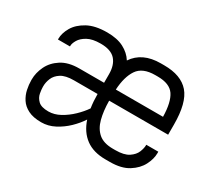

<svg xmlns="http://www.w3.org/2000/svg" viewBox="-104 -702 996 898"><g transform="rotate(30 393.5 -253.5)"><path d="M190.9 5.9Q147 5.9 119.6 -8.1Q92.3 -22 77.9 -44.2Q63.5 -66.4 58.1 -92Q52.7 -117.7 52.7 -140.6V-146Q52.7 -181.6 69.8 -217.5Q86.9 -253.4 124 -277.3Q161.1 -301.3 220.2 -301.3H353.5V-347.7Q353.5 -397 328.9 -424.6Q304.2 -452.1 249 -452.1Q204.1 -452.1 178.2 -437.5Q152.3 -422.9 141.4 -404.1Q130.4 -385.3 130.4 -372.1V-368.7H65.4V-372.1Q65.4 -402.8 84.2 -435.3Q103 -467.8 143.6 -490.2Q184.1 -512.7 249 -512.7Q303.7 -512.7 339.1 -494.1Q374.5 -475.6 393.6 -444.8Q439 -512.7 538.1 -512.7H556.6Q647.9 -512.7 691.2 -462.9Q734.4 -413.1 734.4 -294.9V-240.7H416Q416.5 -185.1 427.5 -143.3Q438.5 -101.6 465.8 -78.1Q493.2 -54.7 543 -54.7H556.6Q603.5 -54.7 627.9 -71Q652.3 -87.4 660.9 -108.9Q669.4 -130.4 669.4 -145.5V-148.9H734.4V-140.6Q734.4 -109.9 717 -75.9Q699.7 -42 661.9 -18.1Q624 5.9 562 5.9H538.1Q472.7 5.9 431.4 -24.7Q390.1 -55.2 371.1 -112.8Q352.5 -84 324.5 -56.9Q296.4 -29.8 262.2 -12Q228 5.9 190.9 5.9ZM543 -452.1Q475.1 -452.1 448 -411.9Q420.9 -371.6 417 -301.3H671.9Q670.4 -379.4 645.8 -415.8Q621.1 -452.1 556.2 -452.1ZM225.6 -240.7Q181.2 -240.7 157.2 -225.6Q133.3 -210.4 124.3 -188.5Q115.2 -166.5 115.2 -146V-140.6Q115.2 -127.9 118.9 -107.4Q122.6 -86.9 139.2 -70.8Q155.8 -54.7 194.3 -54.7Q226.1 -54.7 257.1 -71.8Q288.1 -88.9 314.7 -114.5Q341.3 -140.1 358.9 -166Q353.5 -200.7 353.5 -240.7Z"/></g></svg>

Font: Kay Pho Du
Style: Regular
Weight: 400
Designer: Victor Gaultney, Khu Oo Reh
Foundry: SIL International
Version: Version 3.000